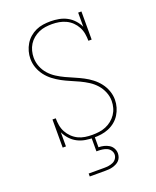

<svg xmlns="http://www.w3.org/2000/svg" viewBox="-172 -842 944 1161"><g transform="rotate(-20 300.0 -261.5)"><path d="M303 8Q277 8 250 3.5Q223 -1 199 -13.5Q175 -26 156.5 -46.5Q138 -67 127 -91V0H106V-181H127Q127 -158 131 -135Q135 -112 146 -91.5Q157 -71 174 -54.5Q191 -38 211.5 -28Q232 -18 255 -14.5Q278 -11 301 -11Q324 -11 346 -14Q368 -17 388.5 -25.5Q409 -34 426.5 -48Q444 -62 456.5 -80.5Q469 -99 475 -120.5Q481 -142 481 -165Q481 -194 469.5 -222Q458 -250 438.5 -272Q419 -294 394 -310Q369 -326 342.5 -338.5Q316 -351 288.5 -362.5Q261 -374 235 -388Q209 -402 185.5 -420Q162 -438 144 -461.5Q126 -485 116 -513Q106 -541 106 -571Q106 -595 112.5 -618.5Q119 -642 131.5 -663Q144 -684 162.5 -700Q181 -716 203 -726Q225 -736 249 -739.5Q273 -743 298 -743Q324 -743 351 -738Q378 -733 401.5 -720.5Q425 -708 443.5 -688Q462 -668 473 -644V-735H494V-554H473Q473 -577 469 -600Q465 -623 454 -643.5Q443 -664 426.5 -680Q410 -696 389 -706Q368 -716 345.5 -720Q323 -724 300 -724Q278 -724 256.5 -721Q235 -718 215 -709Q195 -700 178 -686Q161 -672 149.5 -653.5Q138 -635 132.5 -613.5Q127 -592 127 -571Q127 -541 138 -513Q149 -485 168.5 -463Q188 -441 213 -425Q238 -409 265 -396.5Q292 -384 319 -372.5Q346 -361 372 -347.5Q398 -334 422 -315.5Q446 -297 464 -273.5Q482 -250 492 -222Q502 -194 502 -165Q502 -140 495 -116Q488 -92 475 -71Q462 -50 442.5 -34Q423 -18 400 -8.5Q377 1 352.5 4.5Q328 8 303 8ZM200 220V201H300Q314 201 328.5 199Q343 197 356.5 191Q370 185 378.5 172.5Q387 160 387 146Q387 132 378.5 119.5Q370 107 356.5 101Q343 95 328.5 93Q314 91 300 91H290V0H310V72Q327 72 344 76Q361 80 376 89Q391 98 399.5 113.5Q408 129 408 146Q408 158 404 170Q400 182 391.5 191Q383 200 372 205.5Q361 211 349 214.5Q337 218 324.5 219Q312 220 300 220Z"/></g></svg>

Font: Iosevka Slab Thin Extended
Style: Regular
Weight: 100
Width: 7
Monospace: yes
Designer: Belleve Invis
Foundry: Belleve Invis
Version: Version 11.1.1; ttfautohint (v1.8.3)